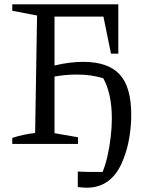

<svg xmlns="http://www.w3.org/2000/svg" viewBox="-20 -668 705 891"><path d="M37 0V-28Q64 -37 90.5 -42.5Q117 -48 143 -51L152 -596L37 -618V-648H529V-419H495L460 -591H233V-364Q270 -373 303.5 -377Q337 -381 366 -381Q481 -381 535 -323Q589 -265 589 -136Q589 -82 580 -29Q571 24 554 67Q504 203 383 203Q363 203 341 200V128Q359 129 377.5 129.5Q396 130 414 130Q425 130 435.5 130Q446 130 456 130Q469 99 478.5 57.5Q488 16 493.5 -30Q499 -76 499 -118Q499 -177 488.5 -224.5Q478 -272 459 -305Q433 -313 403 -317.5Q373 -322 337 -322Q285 -322 233 -313V-50L342 -31V0Z"/></svg>

Font: Piazzolla
Style: Regular
Weight: 400
Designer: Juan Pablo del Peral
Foundry: Huerta Tipografica
Version: Version 1.330